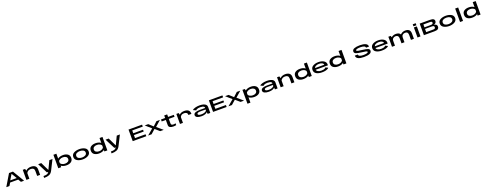

<svg xmlns="http://www.w3.org/2000/svg" viewBox="638 -5534 26525 10518"><g transform="rotate(-20 13901.0 -275.5)"><path d="M54 0H237.5L336.5 -166.5H809.5L907.5 0H1091L688 -677H458ZM384 -274 573 -589.5H574L762.5 -274Z M1226 0H1399V-445L1363 -585H1226ZM1853.5 0H2026.5V-302Q2026.5 -454 1939.2 -522.8Q1852 -591.5 1701 -591.5Q1525 -591.5 1415.5 -494.8Q1306 -398 1306 -319.5L1389.5 -258Q1389.5 -354 1465.2 -416Q1541 -478 1646 -478Q1746 -478 1799.8 -433Q1853.5 -388 1853.5 -288.5Z M2420.5 0H2664L2958.5 -585H2776L2543 -98.5H2541.5L2305 -585H2123ZM2176 234Q2361.5 234 2477.2 185.8Q2593 137.5 2664 0L2500.5 -0.5Q2459 76 2386 100.8Q2313 125.5 2176 125Z M3085 0H3252.5L3258.5 -120.5V-785H3085ZM3574 4.5Q3732 4.5 3838.8 -69.2Q3945.5 -143 3945.5 -294Q3945.5 -445 3838.8 -518.2Q3732 -591.5 3574 -591.5Q3411.5 -591.5 3299 -526.2Q3186.5 -461 3186.5 -417.5L3258 -330Q3258 -383 3337.8 -430.5Q3417.5 -478 3522.5 -478Q3634 -478 3701.5 -429.5Q3769 -381 3769 -293Q3769 -205.5 3701.5 -157Q3634 -108.5 3522.5 -108.5Q3417.5 -108.5 3337.8 -156.5Q3258 -204.5 3258 -257.5L3186.5 -169Q3186.5 -125.5 3299 -60.5Q3411.5 4.5 3574 4.5Z M4516 4.5Q4697 4.5 4830.8 -70.2Q4964.5 -145 4964.5 -296Q4964.5 -447.5 4830.8 -519.8Q4697 -592 4516 -592Q4335.5 -592 4201.5 -519.8Q4067.5 -447.5 4067.5 -296Q4067.5 -145 4201.5 -70.2Q4335.5 4.5 4516 4.5ZM4516 -106Q4402.5 -106 4321.5 -153.2Q4240.5 -200.5 4240.5 -294.5Q4240.5 -389.5 4321.5 -435.5Q4402.5 -481.5 4516 -481.5Q4630 -481.5 4710.8 -435.5Q4791.5 -389.5 4791.5 -294.5Q4791.5 -200.5 4710.8 -153.2Q4630 -106 4516 -106Z M5773.5 0H5945.5V-785H5773.5V-119.5ZM5460 4.5Q5622.5 4.5 5733.5 -60.5Q5844.5 -125.5 5844.5 -169L5773.5 -257.5Q5773.5 -204.5 5695 -156.5Q5616.5 -108.5 5511.5 -108.5Q5400 -108.5 5331.5 -156Q5263 -203.5 5263 -293Q5263 -383 5331.5 -430.5Q5400 -478 5511.5 -478Q5616.5 -478 5695 -430.5Q5773.5 -383 5773.5 -330L5844.5 -417.5Q5844.5 -461 5733.5 -526.2Q5622.5 -591.5 5460 -591.5Q5302 -591.5 5194.2 -519.2Q5086.5 -447 5086.5 -294Q5086.5 -141 5194.2 -68.2Q5302 4.5 5460 4.5Z M6350.5 0H6594L6888.5 -585H6706L6473 -98.5H6471.5L6235 -585H6053ZM6106 234Q6291.5 234 6407.2 185.8Q6523 137.5 6594 0L6430.5 -0.5Q6389 76 6316 100.8Q6243 125.5 6106 125Z M7424.5 0H8214.5V-113.5H7599.5V-290H8170V-395.5H7599.5V-561.5H8214.5V-675H7424.5Z M8321 0H8524L8772 -220L9026 0H9232.5L8891.5 -292.5L9223.5 -585H9020.5L8784 -366L8541 -585H8335L8665.5 -292.5Z M9786.5 8Q9880 8 9963.5 -11V-118Q9901.5 -98.5 9840.5 -98.5Q9774.5 -98.5 9736.5 -121.5Q9698.5 -144.5 9698.5 -212V-471.5H10032.5V-585H9698.5V-733H9526V-585H9285V-471.5H9526V-170.5Q9526 -73 9604 -32.5Q9682 8 9786.5 8Z M10783.5 -304.5H10957Q10957 -457.5 10875.8 -523.8Q10794.5 -590 10640.5 -590Q10474 -590 10379.2 -512Q10284.5 -434 10284.5 -352L10351 -292.5Q10351 -370.5 10414.5 -423.5Q10478 -476.5 10584.5 -476.5Q10676 -476.5 10729.8 -435.5Q10783.5 -394.5 10783.5 -304.5ZM10179.5 0H10352.5V-441.5L10316.5 -585H10179.5Z M11443.5 7.5Q11512 7.5 11568.2 -3.2Q11624.5 -14 11667.5 -31.5Q11710.5 -49 11739 -69.2Q11767.5 -89.5 11780 -109.5L11791.5 0H11945.5V-357.5Q11945.5 -432 11895.2 -484Q11845 -536 11750.5 -563.5Q11656 -591 11522.5 -591Q11455.5 -591 11390 -582Q11324.5 -573 11267.8 -557Q11211 -541 11169.2 -518.8Q11127.5 -496.5 11108.5 -469.5L11271 -394Q11285.5 -421.5 11322 -441.2Q11358.5 -461 11410.8 -472Q11463 -483 11524 -483Q11600 -483 11655.5 -469.8Q11711 -456.5 11742 -432Q11773 -407.5 11773 -373.5V-351.5H11454.5Q11374 -351.5 11307.8 -341.2Q11241.5 -331 11194 -309.8Q11146.5 -288.5 11121.2 -255.5Q11096 -222.5 11096 -176Q11096 -129 11121 -94.2Q11146 -59.5 11192.5 -37Q11239 -14.5 11302.5 -3.5Q11366 7.5 11443.5 7.5ZM11471.5 -93Q11429 -93 11392.2 -97.5Q11355.5 -102 11327.8 -112Q11300 -122 11284.8 -138.5Q11269.5 -155 11269.5 -180.5Q11269.5 -204.5 11284.2 -221.2Q11299 -238 11325.8 -247Q11352.5 -256 11388.5 -260.5Q11424.5 -265 11466.5 -265H11768.5V-205.5Q11751 -176.5 11709.2 -150.5Q11667.5 -124.5 11606.8 -108.8Q11546 -93 11471.5 -93Z M12108.5 0H12898.5V-113.5H12283.5V-290H12854V-395.5H12283.5V-561.5H12898.5V-675H12108.5Z M13005 0H13208L13456 -220L13710 0H13916.5L13575.5 -292.5L13907.5 -585H13704.5L13468 -366L13225 -585H13019L13349.5 -292.5Z M14032.5 223H14205.5V-462L14169.5 -585H14032.5ZM14521.5 4.5Q14679.5 4.5 14786.2 -69.2Q14893 -143 14893 -294Q14893 -445 14786.2 -518.2Q14679.5 -591.5 14521.5 -591.5Q14359 -591.5 14246.5 -526.2Q14134 -461 14134 -417.5L14205.5 -330Q14205.5 -383 14285.2 -430.5Q14365 -478 14470 -478Q14581.5 -478 14649 -429.5Q14716.5 -381 14716.5 -293Q14716.5 -205.5 14649 -157Q14581.5 -108.5 14470 -108.5Q14365 -108.5 14285.2 -156.5Q14205.5 -204.5 14205.5 -257.5L14134 -169Q14134 -125.5 14246.5 -60.5Q14359 4.5 14521.5 4.5Z M15368.5 7.5Q15437 7.5 15493.2 -3.2Q15549.5 -14 15592.5 -31.5Q15635.5 -49 15664 -69.2Q15692.5 -89.5 15705 -109.5L15716.5 0H15870.5V-357.5Q15870.5 -432 15820.2 -484Q15770 -536 15675.5 -563.5Q15581 -591 15447.5 -591Q15380.5 -591 15315 -582Q15249.5 -573 15192.8 -557Q15136 -541 15094.2 -518.8Q15052.5 -496.5 15033.5 -469.5L15196 -394Q15210.5 -421.5 15247 -441.2Q15283.5 -461 15335.8 -472Q15388 -483 15449 -483Q15525 -483 15580.5 -469.8Q15636 -456.5 15667 -432Q15698 -407.5 15698 -373.5V-351.5H15379.5Q15299 -351.5 15232.8 -341.2Q15166.5 -331 15119 -309.8Q15071.5 -288.5 15046.2 -255.5Q15021 -222.5 15021 -176Q15021 -129 15046 -94.2Q15071 -59.5 15117.5 -37Q15164 -14.5 15227.5 -3.5Q15291 7.5 15368.5 7.5ZM15396.5 -93Q15354 -93 15317.2 -97.5Q15280.5 -102 15252.8 -112Q15225 -122 15209.8 -138.5Q15194.5 -155 15194.5 -180.5Q15194.5 -204.5 15209.2 -221.2Q15224 -238 15250.8 -247Q15277.5 -256 15313.5 -260.5Q15349.5 -265 15391.5 -265H15693.5V-205.5Q15676 -176.5 15634.2 -150.5Q15592.5 -124.5 15531.8 -108.8Q15471 -93 15396.5 -93Z M16049 0H16222V-445L16186 -585H16049ZM16676.5 0H16849.5V-302Q16849.5 -454 16762.2 -522.8Q16675 -591.5 16524 -591.5Q16348 -591.5 16238.5 -494.8Q16129 -398 16129 -319.5L16212.5 -258Q16212.5 -354 16288.2 -416Q16364 -478 16469 -478Q16569 -478 16622.8 -433Q16676.5 -388 16676.5 -288.5Z M17689.5 0H17861.5V-785H17689.5V-119.5ZM17376 4.5Q17538.5 4.5 17649.5 -60.5Q17760.5 -125.5 17760.5 -169L17689.5 -257.5Q17689.5 -204.5 17611 -156.5Q17532.5 -108.5 17427.5 -108.5Q17316 -108.5 17247.5 -156Q17179 -203.5 17179 -293Q17179 -383 17247.5 -430.5Q17316 -478 17427.5 -478Q17532.5 -478 17611 -430.5Q17689.5 -383 17689.5 -330L17760.5 -417.5Q17760.5 -461 17649.5 -526.2Q17538.5 -591.5 17376 -591.5Q17218 -591.5 17110.2 -519.2Q17002.5 -447 17002.5 -294Q17002.5 -141 17110.2 -68.2Q17218 4.5 17376 4.5Z M18461 6V-95Q18334 -95 18254.5 -144Q18174 -191 18174 -291Q18174 -392 18255.5 -441Q18337 -491 18455.5 -491Q18577 -491 18651 -447.5Q18710.5 -411 18720.5 -345H18157.5V-246H18889.5Q18895 -267 18895 -293.5Q18895 -436 18771 -514Q18645.5 -591.5 18455 -591.5Q18274 -591.5 18143 -516.5Q18011.5 -441 18011.5 -292Q18011.5 -140.5 18141.5 -66.5Q18269.5 6 18461 6ZM18461 -95V6Q18572 6 18648 -9.5Q18724 -24.5 18784.5 -54.5Q18845 -83.5 18864.5 -116.5L18721.5 -186.5Q18702.5 -160 18672.5 -139Q18641 -119.5 18587.5 -107.5Q18534.5 -95 18461 -95Z M19709 0H19881V-785H19709V-119.5ZM19395.5 4.5Q19558 4.5 19669 -60.5Q19780 -125.5 19780 -169L19709 -257.5Q19709 -204.5 19630.5 -156.5Q19552 -108.5 19447 -108.5Q19335.5 -108.5 19267 -156Q19198.5 -203.5 19198.5 -293Q19198.5 -383 19267 -430.5Q19335.5 -478 19447 -478Q19552 -478 19630.5 -430.5Q19709 -383 19709 -330L19780 -417.5Q19780 -461 19669 -526.2Q19558 -591.5 19395.5 -591.5Q19237.5 -591.5 19129.8 -519.2Q19022 -447 19022 -294Q19022 -141 19129.8 -68.2Q19237.5 4.5 19395.5 4.5Z M20914 3Q21119 3 21239.5 -46Q21360 -95 21360 -207.5Q21360 -295.5 21266.8 -331.8Q21173.5 -368 20964 -392Q20821.5 -410.5 20723 -428.2Q20624.5 -446 20624.5 -486.5Q20624.5 -526 20702 -547.5Q20779.5 -569 20906 -569Q21026 -569 21105.2 -539.2Q21184.5 -509.5 21184.5 -441.5H21360Q21360 -568 21237.8 -625Q21115.5 -682 20908.5 -682Q20705 -682 20581.8 -634.5Q20458.5 -587 20458.5 -479Q20458.5 -388 20554 -349Q20649.5 -310 20846 -288Q20995 -268 21092.8 -252.8Q21190.5 -237.5 21190.5 -194.5Q21190.5 -152.5 21113 -131.2Q21035.5 -110 20912 -110Q20787 -110 20710 -142Q20633 -174 20633 -242H20458Q20458 -111.5 20578.2 -54.2Q20698.5 3 20914 3Z M21944.5 6V-95Q21817.5 -95 21738 -144Q21657.5 -191 21657.5 -291Q21657.5 -392 21739 -441Q21820.5 -491 21939 -491Q22060.5 -491 22134.5 -447.5Q22194 -411 22204 -345H21641V-246H22373Q22378.5 -267 22378.5 -293.5Q22378.5 -436 22254.5 -514Q22129 -591.5 21938.5 -591.5Q21757.5 -591.5 21626.5 -516.5Q21495 -441 21495 -292Q21495 -140.5 21625 -66.5Q21753 6 21944.5 6ZM21944.5 -95V6Q22055.5 6 22131.5 -9.5Q22207.5 -24.5 22268 -54.5Q22328.5 -83.5 22348 -116.5L22205 -186.5Q22186 -160 22156 -139Q22124.5 -119.5 22071 -107.5Q22018 -95 21944.5 -95Z M22539 0H22712.5V-468L22676.5 -585H22539ZM23093 0H23266V-310Q23266 -451.5 23190.5 -521.2Q23115 -591 22966.5 -591Q22824 -591 22713.5 -502.2Q22603 -413.5 22603 -299L22710 -276.5Q22710 -369 22769 -423.2Q22828 -477.5 22920 -477.5Q23007 -477.5 23050 -430.2Q23093 -383 23093 -290.5ZM23644 0H23817V-310Q23817 -450.5 23743 -520.8Q23669 -591 23521 -591Q23378 -591 23267.5 -500.2Q23157 -409.5 23157 -299L23265 -276.5Q23265 -369 23323.8 -423.2Q23382.5 -477.5 23474 -477.5Q23561.5 -477.5 23602.8 -430.2Q23644 -383 23644 -290.5Z M24027 0H24200V-586H24027ZM24027 -769.5V-651.5H24200V-769.5Z M24399 0H25021Q25164.5 0 25224.2 -47.2Q25284 -94.5 25284 -186Q25284 -275 25218.2 -311Q25152.5 -347 25088 -350Q25149 -353 25202.2 -394.5Q25255.5 -436 25255.5 -514.5Q25255.5 -595 25195.2 -635Q25135 -675 24983.5 -675H24399ZM24574 -113.5V-300.5H24960Q25042.5 -300.5 25075.8 -279.8Q25109 -259 25109 -210Q25109 -160.5 25081.2 -137Q25053.5 -113.5 24987 -113.5ZM24574 -393.5V-561.5H24959Q25024 -561.5 25051 -542.2Q25078 -523 25078 -483Q25078 -441 25046.5 -417.2Q25015 -393.5 24941.5 -393.5Z M25879.5 4.5Q26060.5 4.5 26194.2 -70.2Q26328 -145 26328 -296Q26328 -447.5 26194.2 -519.8Q26060.5 -592 25879.5 -592Q25699 -592 25565 -519.8Q25431 -447.5 25431 -296Q25431 -145 25565 -70.2Q25699 4.5 25879.5 4.5ZM25879.5 -106Q25766 -106 25685 -153.2Q25604 -200.5 25604 -294.5Q25604 -389.5 25685 -435.5Q25766 -481.5 25879.5 -481.5Q25993.5 -481.5 26074.2 -435.5Q26155 -389.5 26155 -294.5Q26155 -200.5 26074.2 -153.2Q25993.5 -106 25879.5 -106Z M26507 0H26680.5V-785H26507Z M27530.5 0H27702.5V-785H27530.5V-119.5ZM27217 4.5Q27379.5 4.5 27490.5 -60.5Q27601.5 -125.5 27601.5 -169L27530.5 -257.5Q27530.5 -204.5 27452 -156.5Q27373.5 -108.5 27268.5 -108.5Q27157 -108.5 27088.5 -156Q27020 -203.5 27020 -293Q27020 -383 27088.5 -430.5Q27157 -478 27268.5 -478Q27373.5 -478 27452 -430.5Q27530.5 -383 27530.5 -330L27601.5 -417.5Q27601.5 -461 27490.5 -526.2Q27379.5 -591.5 27217 -591.5Q27059 -591.5 26951.2 -519.2Q26843.5 -447 26843.5 -294Q26843.5 -141 26951.2 -68.2Q27059 4.5 27217 4.5Z"/></g></svg>

Font: Anybody ExtraExpanded SemiBold
Style: Regular
Weight: 600
Width: 8
Version: Version 1.113;gftools[0.9.25]